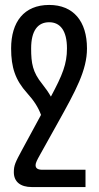

<svg xmlns="http://www.w3.org/2000/svg" viewBox="-20 -522 400 777"><path d="M152 165C131 165 124 158 124 146C124 137 131 124 141 106L214 -25C287 -156 332 -238 332 -326C332 -436 277 -502 179 -502C77 -502 25 -433 25 -326C25 -249 42 -198 90 -145C118 -114 135 -87 146 -57L69 85C42 135 36 147 36 175C36 213 62 235 109 235H326V165ZM151 -182C112 -230 106 -266 106 -326C106 -398 133 -432 179 -432C223 -432 251 -399 251 -326C251 -263 233 -219 186 -131C177 -147 166 -163 151 -182Z"/></svg>

Font: Noto Sans Armenian ExtraCondensed
Style: Regular
Weight: 400
Width: 2
Designer: Monotype Design Team
Foundry: Monotype Imaging Inc.
Version: Version 2.008